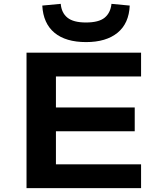

<svg xmlns="http://www.w3.org/2000/svg" viewBox="-20 -979 840 999"><path d="M118 0V-705H714V-581H271V-420H681V-296H271V-124H714V0ZM428 -760Q322 -760 263.5 -808.5Q205 -857 200 -950L296 -959Q300 -912 331 -887Q362 -862 427 -862Q494 -862 524.5 -887Q555 -912 560 -959L655 -950Q651 -857 591.5 -808.5Q532 -760 428 -760Z"/></svg>

Font: Nunito Sans 7pt Expanded
Style: Bold
Weight: 700
Width: 7
Designer: Vernon Adams
Foundry: Vernon Adams
Version: Version 3.101;gftools[0.9.27]